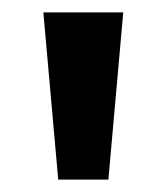

<svg xmlns="http://www.w3.org/2000/svg" viewBox="-20 -770 269 310"><path d="M179 -750 155 -480H74L50 -750Z"/></svg>

Font: Unbounded Variable
Style: Regular
Weight: 400
Designer: Luke Prowse, Jean-Baptiste Morizot, Fátima Lázaro, Florian Runge
Foundry: NaN
Version: Version 1.600;FEAKit 1.0